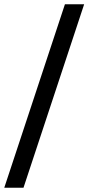

<svg xmlns="http://www.w3.org/2000/svg" viewBox="-21 -770 414 899"><path d="M-1 109 283 -750H373L89 109Z"/></svg>

Font: Ek Mukta SemiBold
Style: Regular
Weight: 600
Designer: Girish Dalvi and Yashodeep Gholap
Foundry: Ek Type
Version: Version 2.538;PS 1.002;hotconv 16.6.51;makeotf.lib2.5.65220;